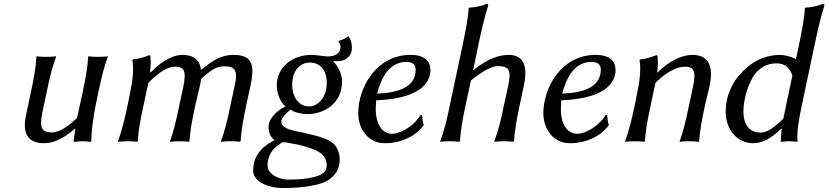

<svg xmlns="http://www.w3.org/2000/svg" viewBox="-20 -718 4211 976"><path d="M361 -64H363L354 0C354 2 356 3 362 3C376 1 383 0 398 0C410 0 429 1 441 3L444 0C445 -43 452 -117 468 -192L480 -249C496 -324 508 -376 528 -429V-432C528 -432 513 -429 478 -429C444 -429 431 -432 431 -432L428 -429C425 -372 416 -325 400 -249L372 -119C340 -88 289 -45 245 -45C196 -45 177 -61 196 -150L217 -249C233 -324 245 -376 265 -429V-432C265 -432 250 -429 215 -429C181 -429 168 -432 168 -432L165 -429C162 -372 153 -325 137 -249L111 -126C97 -59 109 10 202 10C243 10 292 -4 361 -64Z M972 -180C979 -212 989 -249 996 -281C999 -294 1001 -306 1002 -317C1056 -365 1083 -381 1120 -381C1174 -381 1189 -359 1175 -292L1151 -180C1136 -106 1123 -54 1103 0V3C1103 3 1118 0 1153 0C1187 0 1200 3 1200 3L1203 0C1207 -57 1215 -104 1231 -180L1253 -280C1271 -369 1276 -439 1168 -439C1115 -439 1070 -420 1002 -362C996 -413 964 -439 908 -439C874 -439 818 -424 745 -349L743 -352C748 -395 745 -427 745 -427C745 -437 743 -437 737 -437C713 -427 686 -419 655 -416L653 -413C661 -367 655 -310 639 -235L628 -180C612 -105 599 -54 580 0L581 3C581 3 599 0 630 0C661 0 677 3 677 3L680 0C684 -57 693 -104 709 -180L734 -297C793 -357 837 -379 869 -379C915 -379 929 -359 912 -278L891 -180C875 -105 864 -54 844 0V3C844 3 862 0 893 0C923 0 941 3 941 3L943 0C947 -57 956 -104 972 -180Z M1542 -138C1631 -138 1719 -195 1719 -304C1719 -342 1698 -382 1674 -406L1677 -408C1681 -407 1690 -407 1698 -407C1742 -407 1769 -438 1769 -474C1769 -495 1765 -514 1753 -532L1749 -533C1736 -522 1718 -515 1701 -510L1700 -506C1708 -497 1711 -489 1711 -480C1711 -445 1681 -431 1646 -431C1628 -431 1592 -439 1562 -439C1472 -439 1387 -381 1387 -284C1387 -240 1406 -199 1431 -177C1387 -155 1345 -117 1345 -70C1345 -43 1358 -17 1376 -6C1349 9 1324 24 1306 45C1279 76 1267 107 1267 150C1267 206 1343 238 1420 238C1471 238 1585 233 1641 202C1677 182 1707 147 1707 95C1707 71 1700 28 1665 4C1625 -24 1544 -38 1473 -54C1435 -63 1410 -76 1410 -99C1410 -120 1438 -146 1458 -161C1473 -147 1513 -138 1542 -138ZM1415 5C1421 6 1428 5 1434 6C1503 17 1569 33 1608 59C1633 76 1641 105 1641 121C1641 143 1633 156 1617 166C1575 192 1490 195 1443 195C1412 195 1340 176 1340 121C1340 91 1351 64 1369 42C1380 28 1397 18 1415 5ZM1641 -298C1641 -218 1593 -177 1551 -177C1493 -177 1465 -233 1465 -288C1465 -345 1495 -400 1555 -400C1609 -400 1641 -359 1641 -298Z M1892 -208C2150 -218 2168 -324 2168 -362C2168 -405 2141 -439 2067 -439C1890 -439 1801 -269 1801 -143C1801 -61 1852 10 1936 10C2020 10 2095 -27 2134 -82C2129 -93 2127 -120 2125 -133L2118 -134C2090 -84 2021 -38 1973 -38C1929 -38 1890 -77 1890 -166C1890 -175 1892 -200 1892 -208ZM2093 -364C2093 -279 2014 -247 1897 -242C1932 -377 1996 -403 2044 -403C2078 -403 2093 -390 2093 -364Z M2541 -180C2526 -106 2513 -54 2493 0V3C2493 3 2508 0 2543 0C2577 0 2590 3 2590 3L2593 0C2597 -57 2605 -104 2621 -180L2643 -284C2665 -387 2638 -439 2566 -439C2527 -439 2466 -427 2385 -360L2414 -501C2430 -575 2442 -626 2461 -688C2463 -695 2461 -698 2454 -698C2427 -688 2406 -682 2365 -679L2362 -676C2361 -633 2346 -557 2330 -481L2266 -180C2251 -106 2238 -54 2218 0V3C2218 3 2233 0 2268 0C2302 0 2315 3 2315 3L2318 0C2322 -57 2330 -104 2346 -180L2374 -309C2432 -356 2480 -382 2509 -382C2565 -382 2581 -366 2564 -285Z M2833 -208C3091 -218 3109 -324 3109 -362C3109 -405 3082 -439 3008 -439C2831 -439 2742 -269 2742 -143C2742 -61 2793 10 2877 10C2961 10 3036 -27 3075 -82C3070 -93 3068 -120 3066 -133L3059 -134C3031 -84 2962 -38 2914 -38C2870 -38 2831 -77 2831 -166C2831 -175 2833 -200 2833 -208ZM3034 -364C3034 -279 2955 -247 2838 -242C2873 -377 2937 -403 2985 -403C3019 -403 3034 -390 3034 -364Z M3563 -180C3570 -212 3580 -249 3587 -281C3609 -385 3580 -439 3499 -439C3465 -439 3396 -424 3323 -349L3321 -352C3326 -395 3323 -427 3323 -427C3323 -437 3321 -437 3315 -437C3291 -427 3264 -419 3233 -416L3231 -413C3239 -367 3233 -310 3217 -235L3206 -180C3190 -105 3177 -54 3158 0L3159 3C3159 3 3177 0 3208 0C3239 0 3255 3 3255 3L3258 0C3262 -57 3271 -104 3287 -180L3312 -297C3371 -357 3428 -379 3460 -379C3506 -379 3520 -359 3503 -278L3482 -180C3466 -105 3455 -54 3435 0V3C3435 3 3453 0 3484 0C3514 0 3532 3 3532 3L3534 0C3538 -57 3547 -104 3563 -180Z M3951 -64H3954C3950 -38 3949 0 3949 0C3949 2 3951 3 3955 3C3969 1 3974 0 3989 0C4001 0 4020 1 4032 3L4035 0C4034 -7 4033 -15 4033 -25C4033 -58 4040 -109 4058 -192L4123 -500C4139 -574 4151 -626 4170 -688C4172 -695 4170 -698 4163 -698C4136 -688 4115 -682 4074 -679L4071 -676C4070 -633 4056 -558 4040 -482L4026 -417C4005 -430 3966 -439 3946 -439C3884 -439 3826 -416 3779 -377C3720 -328 3669 -250 3669 -151C3669 -55 3730 10 3810 10C3858 10 3905 -18 3951 -64ZM3962 -115C3915 -69 3879 -44 3847 -44C3796 -44 3759 -77 3759 -152C3759 -225 3791 -307 3817 -341C3853 -386 3895 -396 3926 -396C3973 -396 3992 -373 4008 -335Z"/></svg>

Font: Libertinus Sans
Style: Italic
Weight: 400
Italic angle: -12°
Designer: Philipp H. Poll, Khaled Hosny
Foundry: Caleb Maclennan
Version: Version 7.050;RELEASE